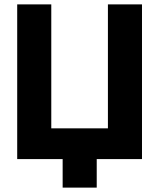

<svg xmlns="http://www.w3.org/2000/svg" viewBox="-20 -725 726 875"><path d="M471.8 0V-705H627.1V0ZM141.3 0V-140.1H535.6V0ZM58.4 0V-705H213.7V0ZM265.5 130V-78.7H420.8V130Z"/></svg>

Font: TikTok Sans Light
Style: Regular
Weight: 300
Version: Version 4.000